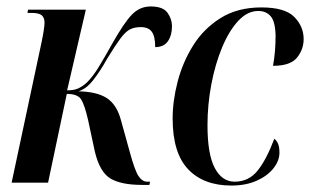

<svg xmlns="http://www.w3.org/2000/svg" viewBox="-20 -566 961 595"><path d="M420 7Q355 7 322 -13Q289 -33 274 -96L253 -194Q242 -242 231 -258.5Q220 -275 187 -275L129 0H16L109 -436Q118 -480 118 -496Q118 -511 109.5 -518.5Q101 -526 77 -526H65L67 -536H246L188 -286Q210 -286 223.5 -292.5Q237 -299 250 -311Q268 -329 286 -358.5Q304 -388 328 -431Q364 -495 388.5 -520.5Q413 -546 447 -546Q485 -546 499 -526.5Q513 -507 513 -485Q513 -457 500.5 -438.5Q488 -420 461 -420Q461 -453 450.5 -467.5Q440 -482 416 -482Q397 -482 383 -475Q369 -468 353 -446.5Q337 -425 312 -384Q291 -346 269 -318Q247 -290 223 -283Q280 -282 311 -262Q342 -242 355 -193L383 -92Q398 -37 409.5 -20Q421 -3 436 -3H445L443 7Z M697 9Q611 9 563 -41.5Q515 -92 515 -199Q515 -253 530.5 -313Q546 -373 578.5 -425Q611 -477 663.5 -510Q716 -543 790 -543Q863 -543 892 -513.5Q921 -484 921 -445Q921 -413 900.5 -387.5Q880 -362 826 -362Q830 -383 832 -406.5Q834 -430 834 -456Q833 -499 819 -515.5Q805 -532 780 -532Q747 -532 718.5 -501.5Q690 -471 668.5 -419.5Q647 -368 635 -305Q623 -242 623 -178Q623 -88 645.5 -45.5Q668 -3 707 -3Q751 -3 778.5 -37.5Q806 -72 830 -136Q836 -132 841 -122Q846 -112 846 -93Q846 -68 827.5 -44.5Q809 -21 775.5 -6Q742 9 697 9Z"/></svg>

Font: Noto Serif Display ExtraCondensed SemiBold
Style: Italic
Weight: 600
Width: 2
Italic angle: -12°
Designer: Monotype Design Team
Foundry: Monotype Imaging Inc.
Version: Version 2.009